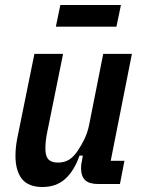

<svg xmlns="http://www.w3.org/2000/svg" viewBox="-20 -738 573 770"><path d="M233 -522 170 -211Q162 -174 162 -142Q162 -112 174 -99Q186 -86 212 -86Q238 -86 256 -97Q274 -108 290 -131Q306 -154 318.5 -180Q331 -206 337 -235L394 -522H509L424 -93H479L461 0H374Q338 0 321.5 -15.5Q305 -31 305 -65Q305 -72 306 -79.5Q307 -87 309 -95L312 -114H299Q277 -52 241 -20Q205 12 150 12Q94 12 68 -20.5Q42 -53 42 -114Q42 -135 45 -157.5Q48 -180 52 -197L118 -522ZM222 -718H465L447 -631H204Z"/></svg>

Font: IBM Plex Sans Cond SmBld
Style: Italic
Weight: 600
Width: 3
Italic angle: -11°
Designer: Mike Abbink, Paul van der Laan, Pieter van Rosmalen
Foundry: Bold Monday
Version: Version 1.3